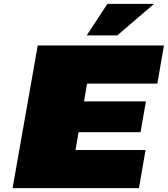

<svg xmlns="http://www.w3.org/2000/svg" viewBox="-20 -972 867 992"><path d="M428 -789 535 -952H776L586 -789ZM45 0 175 -737H827L793 -540H430L414 -448H734L706 -289H386L370 -197H732L698 0Z"/></svg>

Font: Tomorrow ExtraBold
Style: Italic
Weight: 800
Italic angle: -10°
Designer: Tony de Marco, Monica Rizzolli
Foundry: Just in Type
Version: Version 2.002